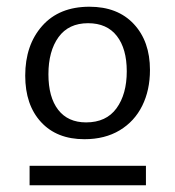

<svg xmlns="http://www.w3.org/2000/svg" viewBox="-20 -727 521 571"><path d="M231 -313Q149 -313 102 -364Q55 -415 55 -502Q55 -593 105.5 -650Q156 -707 246 -707Q330 -707 378 -655.5Q426 -604 426 -519Q426 -459 403 -412.5Q380 -366 336 -339.5Q292 -313 231 -313ZM236 -363Q296 -363 326.5 -405Q357 -447 357 -515Q357 -582 327.5 -620Q298 -658 242 -658Q184 -658 154 -616.5Q124 -575 124 -506Q124 -438 153 -400.5Q182 -363 236 -363ZM68 -176V-234H414V-176Z"/></svg>

Font: Bitter
Style: Regular
Weight: 400
Designer: Sol Matas, and Bitter project Authors
Foundry: Sol Matas
Version: Version 2.001